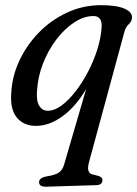

<svg xmlns="http://www.w3.org/2000/svg" viewBox="-20 -477 530 742"><path d="M158 244.5Q131 245 131 227Q131 210.5 158 205Q192.5 200 207.2 190Q222 180 228 158L313 -133Q271.5 -63.5 220.8 -27Q170 9.5 119 9.5Q71.5 9.5 45 -22.8Q18.5 -55 23.5 -118Q26.5 -181.5 54.5 -241.8Q82.5 -302 129.8 -350.8Q177 -399.5 238.8 -428.2Q300.5 -457 370.5 -457Q431 -457 461.2 -443.5Q491.5 -430 490 -409.5Q489 -393 477.5 -383.2Q466 -373.5 460.5 -353L323.5 151.5Q313.5 189.5 335.5 196.5L361 203Q376 208.5 376 218.5Q376 238 352 238.5ZM123 -125.5Q120 -86.5 131.8 -67.8Q143.5 -49 164.5 -49Q190 -49 217.5 -69Q245 -89 271.2 -122.8Q297.5 -156.5 319.5 -198.2Q341.5 -240 355.5 -284Q369.5 -328 372.5 -368.5Q376.5 -415 341.5 -415Q304 -415 266.5 -390.2Q229 -365.5 197.5 -324Q166 -282.5 146 -231Q126 -179.5 123 -125.5Z"/></svg>

Font: Fraunces 72pt S050
Style: Italic
Weight: 400
Italic angle: -16°
Version: Version 1.000; ttfautohint (v1.8.3)